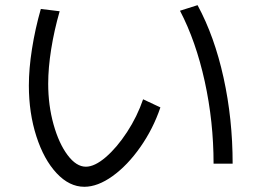

<svg xmlns="http://www.w3.org/2000/svg" viewBox="-20 -718 978 737"><path d="M90.8 -389.6Q90.8 -454.1 102.8 -530.3Q114.7 -606.4 136.7 -683.6L209 -674.8Q188 -601.6 176.5 -529.5Q165 -457.5 165 -396.5Q165 -314 185.5 -240.5Q206.1 -167 239.5 -122.6Q272.9 -78.1 309.6 -78.1Q343.3 -78.1 386 -114.7Q428.7 -151.4 467.8 -211.2Q506.8 -271 529.3 -336.9L595.7 -305.7Q567.9 -223.6 518.8 -153.6Q469.7 -83.5 412.4 -42.2Q355 -1 303.7 -1Q246.1 -1 197.3 -53.2Q148.4 -105.5 119.6 -194.8Q90.8 -284.2 90.8 -389.6ZM670.9 -676.8 738.3 -698.2Q803.2 -578.6 838.1 -419.9Q873 -261.2 873 -89.8H799.8Q799.8 -251 765.9 -405.5Q731.9 -560.1 670.9 -676.8Z"/></svg>

Font: Pretendard
Style: Regular
Weight: 400
Designer: Base glyphs from Inter by Rasmus Andersson; Hangeul glyphs from Noto Sans CJK(Source Han Sans) by Jang Soo-young and Kan
Foundry: Kil Hyung-jin
Version: Version 1.309